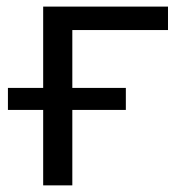

<svg xmlns="http://www.w3.org/2000/svg" viewBox="-20 -559 540 579"><path d="M110.2 -227.5H3.9V-293.9H110.2V-539.1H486.6V-468.4H198.1V-293.9H359.5V-227.5H198.1V0H110.2Z"/></svg>

Font: Min Sans VF VF
Style: Regular
Weight: 400
Designer: Jinseong-Kim, NotoSansCJK, Nunito
Foundry: Jinseong-Kim
Version: Version 1.420;Glyphs 3.1.2 (3151)